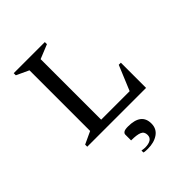

<svg xmlns="http://www.w3.org/2000/svg" viewBox="-225 -677 1034 1034"><g transform="rotate(-45 291.5 -160.5)"><path d="M65 0V-16L136 -49V-511L65 -544V-560H302V-544L221 -511V-50H438L497 -192H513V0ZM288 239Q281 239 272 238.5Q263 238 257 236V221Q263 222 270 223Q277 224 282 224Q309 224 324.5 214.5Q340 205 340 185Q340 160 319.5 151.5Q299 143 256 143V99Q256 90 265 84Q274 78 297 78Q398 78 398 156Q398 196 367 217.5Q336 239 288 239Z"/></g></svg>

Font: Spectral SC
Style: Regular
Weight: 400
Designer: Jean-Baptiste Levee
Foundry: Production Type
Version: Version 2.001